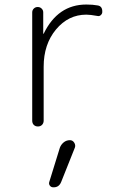

<svg xmlns="http://www.w3.org/2000/svg" viewBox="-20 -550 540 835"><path d="M240.2 92.8Q245.1 79.1 256.8 69.3Q268.6 59.6 284.2 59.6Q295.9 59.6 302.7 70.3Q309.6 81.1 305.7 91.8L246.1 241.2Q236.3 265.6 211.9 264.6Q202.1 264.6 196.8 257.3Q191.4 250 194.3 241.2ZM120.1 -25.4V-496.1Q120.1 -505.9 127 -512.7Q133.8 -519.5 144 -519.5Q154.3 -519.5 161.1 -512.7Q168 -505.9 168 -496.1V-403.3H168.9H169.9Q231.4 -530.3 355.5 -530.3Q383.8 -530.3 404.3 -526.4Q425.8 -523.4 424.8 -498Q424.8 -490.2 418.5 -484.4Q412.1 -478.5 404.3 -480.5Q372.1 -486.3 355.5 -486.3Q277.3 -486.3 223.6 -421.9Q169.9 -357.4 169.9 -259.8V-25.4Q169.9 -14.6 163.1 -7.3Q156.2 0 145 0Q133.8 0 127 -6.8Q120.1 -13.7 120.1 -25.4Z"/></svg>

Font: Rounded Mgen+ 1m light
Style: Regular
Weight: 200
Designer: [Source Han Sans]
Ryoko NISHIZUKA  (kana & ideographs); Paul D. Hunt (Latin, Greek & Cyrillic); Wenlong ZHANG  (bopomofo
Version: Version 1.059.20150602